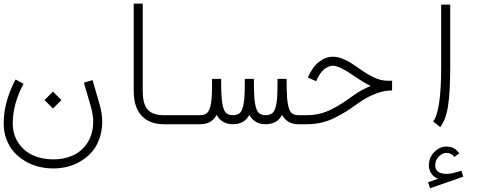

<svg xmlns="http://www.w3.org/2000/svg" viewBox="-21 -671 2692 1037"><path d="M432.1 -224.6 479 -238.3 516.6 -108.4Q531.2 -58.1 531.2 -15.1Q531.2 34.2 516.6 76.2Q502 118.2 476.8 147.7Q451.7 177.2 417.7 198Q383.8 218.8 345.7 228.8Q307.6 238.8 266.6 238.8Q226.1 238.8 187.3 229Q148.4 219.2 114.3 199Q80.1 178.7 54.4 150.1Q28.8 121.6 13.9 81.5Q-1 41.5 -1 -4.9Q-1 -121.1 63 -241.7L106 -218.3Q47.9 -109.4 47.9 -4.9Q47.9 56.2 78.6 101.3Q109.4 146.5 158.2 168.2Q207 189.9 266.6 189.9Q325.7 189.9 373.5 168.2Q421.4 146.5 451.9 99.1Q482.4 51.8 482.4 -15.1Q482.4 -50.8 469.7 -94.7ZM219.2 -130.4 265.1 -176.3 311 -130.4 265.1 -85Z M1060.5 -48.8V0H863.3Q787.6 0 744.4 -45.4Q701.2 -90.8 701.2 -180.2V-651.4H750V-180.2Q750 -106.9 777.6 -77.9Q805.2 -48.8 863.3 -48.8Z M1060.5 -48.8Q1090.8 -48.8 1104.2 -69.1Q1117.7 -89.4 1122.1 -141.1Q1124.5 -170.9 1124.5 -245.1H1173.3Q1173.3 -176.3 1176.3 -140.6Q1180.7 -88.9 1193.8 -68.8Q1207 -48.8 1237.3 -48.8Q1267.6 -48.8 1281 -69.1Q1294.4 -89.4 1298.8 -141.1Q1301.3 -170.9 1301.3 -245.1H1350.1Q1350.1 -176.3 1353 -140.6Q1357.4 -88.9 1370.6 -68.8Q1383.8 -48.8 1414.1 -48.8Q1444.3 -48.8 1457.8 -69.1Q1471.2 -89.4 1475.6 -141.1Q1478 -170.9 1478 -245.1H1526.9Q1526.9 -176.3 1529.8 -140.6Q1534.2 -88.9 1547.4 -68.8Q1560.5 -48.8 1590.8 -48.8V0Q1530.3 0 1502.4 -50.3Q1475.6 0 1414.1 0Q1353.5 0 1325.7 -50.3Q1298.8 0 1237.3 0Q1176.8 0 1148.9 -50.3Q1122.1 0 1060.5 0Q1050.3 0 1043.2 -7.1Q1036.1 -14.2 1036.1 -24.4Q1036.1 -34.7 1043.2 -41.7Q1050.3 -48.8 1060.5 -48.8Z M1590.8 -48.8H1634.3Q1670.9 -48.8 1703.9 -56.4Q1736.8 -64 1769.8 -80.8Q1802.7 -97.7 1825.9 -112.5Q1849.1 -127.4 1886.2 -154.3Q1930.2 -186 1981.4 -207Q1945.8 -223.1 1888.7 -262.7Q1811 -315.9 1777.3 -315.9Q1754.4 -315.9 1730.2 -296.9Q1706.1 -277.8 1686.5 -232.4L1641.6 -252Q1666 -308.6 1701.9 -336.7Q1737.8 -364.7 1777.3 -364.7Q1800.8 -364.7 1827.1 -354.5Q1853.5 -344.2 1870.6 -333.5Q1887.7 -322.8 1916 -302.7Q1961.4 -270.5 1998.8 -252.7Q2036.1 -234.9 2072.3 -234.9H2096.7V-182.6L2074.2 -181.2Q2041 -178.7 1997.8 -160.9Q1954.6 -143.1 1914.6 -114.3Q1876 -86.4 1851.6 -70.8Q1827.1 -55.2 1790.3 -36.4Q1753.4 -17.6 1715.1 -8.8Q1676.8 0 1634.3 0H1590.8Q1580.6 0 1573.5 -7.1Q1566.4 -14.2 1566.4 -24.4Q1566.4 -34.7 1573.5 -41.7Q1580.6 -48.8 1590.8 -48.8Z M2356.4 15.1 2318.4 -15.1Q2361.8 -69.8 2361.8 -309.6V-646H2410.6V-309.6Q2410.6 -174.3 2398.9 -98.6Q2387.2 -22.9 2356.4 15.1ZM2460 157.2 2432.6 176.8Q2417 154.8 2391.1 154.8Q2368.2 154.8 2348.9 174.6Q2329.6 194.3 2329.6 222.2Q2329.6 268.1 2392.6 268.1Q2419.9 268.1 2470.7 251L2481.4 283.2L2301.8 345.7L2291 313.5L2345.2 294.4Q2320.8 285.2 2308.1 265.4Q2295.4 245.6 2295.4 222.2Q2295.4 180.2 2324.2 150.4Q2353 120.6 2391.1 120.6Q2433.6 120.6 2460 157.2Z"/></svg>

Font: AzarMehrMonospaced
Style: SansRegular
Weight: 1
Designer: Amin Abedi
Version: Version 1.00